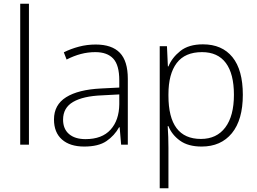

<svg xmlns="http://www.w3.org/2000/svg" viewBox="-20 -780 1386 1035"><path d="M136 0H89V-760H136Z M496 -540Q583 -540 626 -495.5Q669 -451 669 -355V0H633L625 -94H622Q597 -49 554 -19.5Q511 10 434 10Q357 10 314 -28Q271 -66 271 -136Q271 -215 336.5 -256Q402 -297 524 -303L623 -308V-347Q623 -429 590.5 -464Q558 -499 494 -499Q454 -499 416 -489Q378 -479 339 -459L324 -498Q362 -517 405.5 -528.5Q449 -540 496 -540ZM529 -266Q428 -262 374 -230.5Q320 -199 320 -135Q320 -85 352 -57.5Q384 -30 441 -30Q530 -30 576 -81Q622 -132 623 -218V-271Z M1074 -541Q1177 -541 1233 -472Q1289 -403 1289 -269Q1289 -134 1230 -62Q1171 10 1067 10Q994 10 950 -22Q906 -54 888 -100H884Q886 -72 887 -41.5Q888 -11 888 17V235H841V-531H880L885 -422H888Q907 -469 952 -505Q997 -541 1074 -541ZM1069 -499Q977 -499 932.5 -440Q888 -381 888 -272V-264Q888 -31 1063 -31Q1148 -31 1194.5 -93Q1241 -155 1241 -269Q1241 -382 1197.5 -440.5Q1154 -499 1069 -499Z"/></svg>

Font: Noto Sans Thaana ExtraLight
Style: Regular
Weight: 200
Designer: David Williams
Foundry: Google Inc.
Version: Version 3.001; ttfautohint (v1.8.4.7-5d5b)